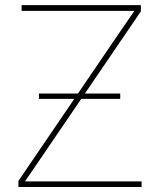

<svg xmlns="http://www.w3.org/2000/svg" viewBox="-20 -748 641 768"><path d="M53.7 0V-24.4L440.9 -592.8Q461.9 -623 482.7 -653.8Q503.4 -684.6 524.4 -714.4L526.4 -704.6Q487.3 -704.6 448.5 -704.6Q409.7 -704.6 370.6 -704.6H66.4V-727.5H543.5V-702.6L154.3 -131.3Q133.8 -101.6 113.8 -72Q93.8 -42.5 73.2 -12.7L70.8 -22.5Q109.4 -22.5 147.7 -22.5Q186 -22.5 224.6 -22.5H546.4V0ZM135.7 -352.5V-374H460.9V-352.5Z"/></svg>

Font: Inter 24pt Thin
Style: Regular
Weight: 250
Designer: Rasmus Andersson
Foundry: rsms
Version: Version 4.001;git-66647c0bb